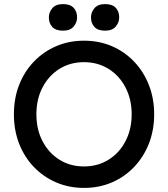

<svg xmlns="http://www.w3.org/2000/svg" viewBox="-20 -909 822 939"><path d="M391 10Q317 10 254.5 -17Q192 -44 145.5 -92.5Q99 -141 73.5 -206.5Q48 -272 48 -350Q48 -428 73.5 -493.5Q99 -559 145.5 -607.5Q192 -656 254.5 -683Q317 -710 391 -710Q465 -710 527.5 -683Q590 -656 636.5 -607Q683 -558 708.5 -492.5Q734 -427 734 -350Q734 -273 708.5 -207.5Q683 -142 636.5 -93Q590 -44 527.5 -17Q465 10 391 10ZM391 -95Q458 -95 511 -128Q564 -161 594 -219Q624 -277 624 -350Q624 -423 594 -481Q564 -539 511 -572Q458 -605 391 -605Q323 -605 270.5 -572Q218 -539 188 -481.5Q158 -424 158 -350Q158 -276 188 -218.5Q218 -161 270.5 -128Q323 -95 391 -95ZM494 -759Q459 -759 442 -777Q425 -795 425 -824Q425 -849 442 -869Q459 -889 494 -889Q529 -889 546 -871Q563 -853 563 -824Q563 -799 546 -779Q529 -759 494 -759ZM288 -759Q253 -759 236 -777Q219 -795 219 -824Q219 -849 236 -869Q253 -889 288 -889Q323 -889 340 -871Q357 -853 357 -824Q357 -799 340 -779Q323 -759 288 -759Z"/></svg>

Font: Lexend Deca
Style: Regular
Weight: 400
Designer: Bonnie Shaver-Troup, Thomas Jockin
Foundry: Lexend
Version: Version 1.008; ttfautohint (v1.8.4.7-5d5b)